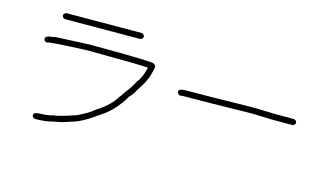

<svg xmlns="http://www.w3.org/2000/svg" viewBox="-86 -851 2171 1278"><g transform="rotate(15 1000.0 -212.0)"><path d="M755.9 -580.1Q773.4 -573.7 773.4 -558.6Q773.4 -542.5 750 -539.1Q575.2 -539.1 234.4 -537.1Q216.8 -543.5 216.8 -558.6Q216.8 -570.8 234.4 -578.1Q563.5 -580.1 755.9 -580.1ZM451.2 -416Q886.7 -416 886.7 -402.3Q898.4 -393.6 898.4 -382.8Q884.8 -313.5 867.2 -281.2Q867.2 -274.9 822.3 -205.1Q806.2 -170.9 781.2 -148.4Q771 -128.9 752 -101.6Q693.8 -24.4 640.6 7.8Q523.4 94.7 453.1 111.3Q395.5 132.8 341.8 140.6Q287.6 156.2 220.7 156.2H216.8Q195.3 152.8 195.3 134.8Q195.3 113.3 246.1 113.3Q288.1 113.3 326.2 101.6Q355.5 101.6 476.6 60.5Q509.8 45.4 525.4 35.2Q548.8 25.4 595.7 -11.7Q630.9 -31.7 673.8 -72.3Q704.6 -103 722.7 -134.8Q728 -137.2 750 -173.8Q777.3 -204.1 808.6 -263.7Q835.4 -293 853.5 -367.2Q839.4 -373 437.5 -375Q162.1 -364.3 162.1 -355.5H156.2Q138.7 -361.8 138.7 -377Q138.7 -398.4 195.3 -402.3Q195.3 -405.8 214.8 -406.2H222.7Q415 -416 451.2 -416Z M1572.3 -293H1615.2Q1732.4 -289.1 1746.1 -289.1H1878.9Q1900.4 -285.6 1900.4 -267.6Q1900.4 -252 1878.9 -248H1738.3Q1626 -252 1613.3 -252H1578.1Q1261.2 -246.1 1144.5 -246.1H1132.8Q1122.1 -246.1 1105.5 -244.1Q1087.9 -250.5 1087.9 -265.6Q1087.9 -287.1 1132.8 -287.1H1144.5Q1257.8 -287.1 1572.3 -293Z"/></g></svg>

Font: CEF Fonts CJK
Style: Regular
Weight: 400
Designer: PartyBoss (派对大魔王)
Version: Release 2.25